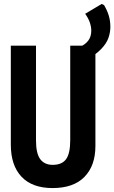

<svg xmlns="http://www.w3.org/2000/svg" viewBox="-20 -946 581 976"><path d="M247 10Q144 10 89.5 -47.5Q35 -105 35 -211V-714H163V-232Q163 -166 184.5 -137Q206 -108 248 -108Q295 -108 316 -137Q337 -166 337 -233V-714H465V-204Q465 -104 409.5 -47Q354 10 247 10ZM388 -709Q414 -720 429 -740Q444 -760 444 -790Q444 -809 437 -830.5Q430 -852 413 -876L497 -926L509 -920Q525 -893 533 -866.5Q541 -840 541 -809Q541 -782 531.5 -754Q522 -726 495 -697.5Q468 -669 414 -637Z"/></svg>

Font: Noto Sans Mono ExtraCondensed
Style: Bold
Weight: 700
Width: 2
Designer: Monotype Design Team
Foundry: Monotype Imaging Inc.
Version: Version 2.014